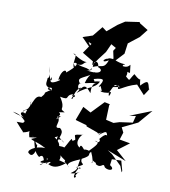

<svg xmlns="http://www.w3.org/2000/svg" viewBox="-125 -1281 1304 1471"><g transform="rotate(10 527.5 -545.5)"><path d="M937 -462 923 -408 822 -394 777 -380 717 -394 721 -508 725 -516 683 -525 590 -428 528 -461 488 -354 492 -351 576 -327 579 -318 668 -286C683 -256 744 -355 678 -266C755 -331 735 -293 757 -235C751 -314 716 -269 688 -237C702 -247 706 -195 659 -221C711 -218 675 -185 622 -130C654 -141 573 -147 594 -135C569 -166 558 -176 554 -149C497 -184 563 -263 564 -250C478 -238 506 -242 511 -202C469 -168 501 -232 471 -187C446 -137 413 -92 428 -94C441 -108 423 -144 468 -73C493 -93 483 -136 393 -134C364 -97 443 -129 352 -194C414 -214 367 -241 379 -231C363 -145 391 -212 431 -164C376 -198 371 -247 370 -142C394 -222 417 -241 380 -271C311 -254 399 -334 336 -356C331 -337 412 -393 339 -331C361 -378 377 -364 345 -397C320 -384 340 -386 395 -395C335 -425 405 -408 339 -507C429 -488 365 -525 439 -545C410 -529 461 -507 448 -540C406 -496 444 -492 440 -536C449 -570 467 -595 483 -603C486 -546 425 -636 496 -641C424 -631 421 -596 469 -637C432 -682 516 -680 573 -740C572 -741 526 -721 507 -643C525 -642 579 -663 600 -651C594 -656 558 -661 563 -574C516 -633 503 -631 459 -557C527 -619 595 -616 620 -674C560 -670 589 -656 569 -685C653 -708 655 -694 617 -635C637 -629 619 -669 647 -605C625 -614 631 -583 719 -605C694 -615 705 -585 704 -585C705 -557 732 -629 704 -605C730 -659 734 -678 755 -664C676 -647 695 -642 766 -657C737 -694 808 -635 766 -663C754 -611 799 -673 904 -701L969 -630C1008 -686 1017 -712 1001 -677C985 -736 985 -756 928 -697C909 -788 947 -703 870 -776C829 -717 850 -715 810 -747C826 -795 794 -784 835 -779C819 -896 846 -808 771 -821C773 -856 770 -814 785 -838C713 -840 704 -871 651 -861C665 -842 689 -855 664 -855C623 -868 590 -806 659 -846C631 -770 610 -805 546 -775C542 -836 588 -829 587 -780C634 -767 619 -718 501 -742C555 -735 545 -787 530 -747C482 -767 488 -754 423 -775C473 -767 463 -791 494 -803C453 -800 385 -853 380 -849C436 -859 361 -755 425 -728C406 -770 382 -782 414 -783C450 -774 347 -691 352 -698C353 -723 312 -713 303 -630C325 -659 297 -613 331 -642C268 -594 229 -589 252 -646C259 -596 236 -612 216 -721C228 -681 238 -630 221 -632C214 -568 210 -577 270 -544C193 -539 273 -584 267 -550C178 -490 251 -538 197 -479C147 -492 142 -407 128 -419C153 -417 116 -394 127 -435C135 -351 74 -367 78 -343C110 -390 157 -338 180 -377C213 -420 131 -393 145 -429C85 -340 110 -324 90 -338C65 -347 50 -323 93 -302C19 -322 33 -319 3 -331C98 -318 94 -262 135 -261C153 -317 167 -327 144 -313C65 -252 134 -260 45 -260C106 -188 117 -188 100 -187C186 -203 139 -232 161 -160C223 -165 245 -178 177 -150C199 -133 217 -141 296 -99C216 -106 149 -52 181 -37C209 -10 235 -55 231 -114C224 -102 203 -161 180 -177C218 -156 196 -72 261 -24C252 -9 285 -70 301 -6C239 25 318 19 351 -2C295 32 335 24 321 -28C348 -15 275 47 277 31C283 26 393 -30 340 18C377 35 409 37 471 -12C445 -18 373 -41 414 -20C445 -76 377 -88 462 -33C460 -7 451 -38 503 16C468 -7 495 -28 575 -61C557 20 579 12 520 56C560 60 618 12 573 45C545 83 573 67 564 79C540 102 549 49 569 18C578 -23 617 27 554 3C645 -44 577 -13 585 -67C664 -108 618 -107 647 -132C694 -30 652 -37 671 -69C727 -31 694 -82 698 -46C749 -14 751 -77 771 -33C805 -7 857 -26 807 -57L813 -104L886 -106L907 -29L904 -18L886 -65L808 -142L770 -167L920 -108L839 -180L929 -248L846 -263L864 -320L845 -358L964 -416L1055 -522L886 -455ZM445 -974 506 -947 453 -869 540 -817 539 -787 581 -846 626 -905 656 -971 695 -949 679 -924 691 -868 683 -826 768 -917 779 -999 861 -1063 911 -1126 845 -1167 840 -1176 731 -1160 677 -1125 602 -1062 567 -1088 505 -1012 429 -987 526 -888 480 -960Z"/></g></svg>

Font: Hussar Lance
Style: Italic
Weight: 700
Foundry: Cannot Into Space Fonts, PlusOne Fonts
Version: Version 2.27